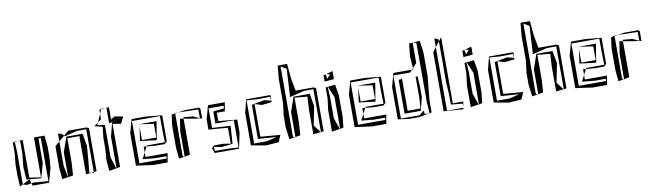

<svg xmlns="http://www.w3.org/2000/svg" viewBox="-40 -1269 6267 1847"><g transform="rotate(-10 3093.5 -345.5)"><path d="M123 -429V-303L110 -178L118 -54L261 -41L301 -184V-423H324V-2L181 -14L160 -10L167 14H327L366 -123L374 -230V-336L363 -440H260V-51L150 -67L149 -69V-436L99 -431ZM51 -427V-320L40 -212V-105L46 1L76 -14V-329L71 -429ZM76 -14 147 -51 160 -10 115 -2ZM71 -434V-435L99 -431L71 -429Z M738 -143 748 -272 727 -394H569L518 -250V-7L567 -15L575 -137V-377H700L692 -371V-377V-4L744 -9L726 -15ZM776 -447H596L549 -407L556 -399L675 -430L767 -431H769V-12L797 -15V-435ZM494 -360 449 -322V-104L459 2L517 -7L494 -120ZM494 -437 529 -428 549 -407 494 -360ZM744 -9 769 -12V-2ZM517 -7H518V-1Z M994 -598 996 -596V-450L1019 -453L1108 -481L1026 -453L991 -319V-10L1027 -17V-437L1108 -425L1141 -490L1059 -505L1021 -482V-602L983 -598ZM953 -441 881 -450 892 -476 851 -445 929 -427 917 -323V-214L909 -105L918 3L988 -10L953 -122ZM892 -476 926 -554V-501ZM926 -594V-554L944 -595ZM946 -601 983 -598 944 -595ZM988 -10H991V-1Z M1512 -181V-436L1357 -451H1216L1179 -319V-3L1343 20H1485L1490 -10L1491 -11H1490L1500 -69H1284V-113L1253 -53L1374 -41H1483V-19H1217L1216 -15V-432H1489V-301L1492 -176H1317L1312 -167L1397 -159H1487ZM1279 -236V-372L1259 -229L1419 -209L1422 -224L1427 -235H1423L1449 -390H1281V-389L1419 -369V-235H1283ZM1284 -170 1312 -167 1284 -113ZM1279 -389H1281L1279 -372Z M1638 -432 1603 -427 1589 -321V-104L1599 3L1650 -5L1638 -16ZM1656 -254V-6L1709 -16V-368L1675 -374ZM1873 -447H1737L1667 -436L1864 -431V-346L1870 -344H1864V-340L1870 -344L1885 -337V-435ZM1709 -368V-382L1798 -374L1792 -376V-378L1864 -346V-344L1819 -349ZM1638 -437H1633L1667 -436L1638 -432ZM1650 -5 1656 -6V-1ZM1792 -375V-376H1791Z M1929 -42 1946 9H2184L2216 -142V-270L2034 -287V-369H2112L2116 -395L2125 -400L2117 -399L2127 -455H1964L1957 -433L1947 -424H1955L1926 -324V-223L2114 -208V-53L2044 -64H1956ZM1949 -49V-50L2024 -36L2131 -48L2143 -222L1963 -233V-424H2109V-398L2034 -390V-391L2033 -390L2002 -386V-269H2182V-3L2077 -10H1955L1950 -12Z M2571 -447H2334L2302 -320V-3L2446 23L2570 14L2599 -53L2406 -69V-388L2475 -367L2571 -378ZM2563 -431 2570 -392 2504 -409 2379 -385V-52L2559 -39L2459 -15H2336V-437L2442 -429Z M2995 -447H2817L2794 -572L2781 -714H2689L2677 -580V-346L2662 -229V-113L2677 3L2730 -6L2715 -16V-701L2769 -669L2754 -395L2895 -430L2986 -431H2988V-12L3015 -15V-434ZM2967 -271 2945 -393H2787L2738 -250V-7L2787 -16L2795 -137V-382L2919 -370L2912 -252V-4L2986 -12L2930 -86ZM2730 -6 2738 -7V-1ZM2986 -12H2988V-3Z M3175 -320V-10L3208 -16L3219 -120V-333L3201 -437L3129 -429ZM3107 -427V-319L3093 -211V3L3172 -10L3133 -120V-330L3127 -429ZM3107 -545V-484L3199 -492V-570L3134 -552L3170 -544L3138 -506L3127 -550ZM3172 -10H3175V-1ZM3127 -552V-554L3134 -552H3127ZM3127 -434V-435L3129 -429H3127Z M3648 -181V-436L3493 -451H3352L3315 -319V-3L3479 20H3621L3626 -10L3627 -11H3626L3636 -69H3420V-113L3389 -53L3510 -41H3619V-19H3353L3352 -15V-432H3625V-301L3628 -176H3453L3448 -167L3533 -159H3623ZM3415 -236V-372L3395 -229L3555 -209L3558 -224L3563 -235H3559L3585 -390H3417V-389L3555 -369V-235H3419ZM3420 -170 3448 -167 3420 -113ZM3415 -389H3417L3415 -372Z M3997 -378H3845V-388L3835 -378H3816L3811 -377V-46H3969L4002 -174V-276ZM3977 -371V-170L3970 -69H3845V-378H3974ZM4069 -13V-130L4092 -364V-596L4076 -711L4012 -706L4041 -696V-121L4048 -9ZM4000 -45 3948 -6H3770L3768 -14V-427H3933L3955 -451H3773L3768 -433V-437L3762 -427H3766L3737 -319V-4L3849 11H3941L4035 -6L4000 -12ZM4006 -507V-706L3971 -704L3958 -580L3967 -464ZM3968 -451H3955L3967 -464ZM4049 -6V-4L4035 -6L4048 -9ZM4006 -709H4005L4012 -706H4006Z M4218 -14V-624L4185 -580V-4L4376 10L4378 -4H4220ZM4265 -55 4375 -45 4379 -41V-13L4387 -64H4285V-710L4257 -674V-269L4264 -162ZM4218 -709H4221L4257 -693V-674L4218 -624ZM4378 -4 4379 -13 4378 -4Z M4531 -320V-10L4564 -16L4575 -120V-333L4557 -437L4485 -429ZM4463 -427V-319L4449 -211V3L4528 -10L4489 -120V-330L4483 -429ZM4463 -545V-484L4555 -492V-570L4490 -552L4526 -544L4494 -506L4483 -550ZM4528 -10H4531V-1ZM4483 -552V-554L4490 -552H4483ZM4483 -434V-435L4485 -429H4483Z M4943 -447H4706L4674 -320V-3L4818 23L4942 14L4971 -53L4778 -69V-388L4847 -367L4943 -378ZM4935 -431 4942 -392 4876 -409 4751 -385V-52L4931 -39L4831 -15H4708V-437L4814 -429Z M5367 -447H5189L5166 -572L5153 -714H5061L5049 -580V-346L5034 -229V-113L5049 3L5102 -6L5087 -16V-701L5141 -669L5126 -395L5267 -430L5358 -431H5360V-12L5387 -15V-434ZM5339 -271 5317 -393H5159L5110 -250V-7L5159 -16L5167 -137V-382L5291 -370L5284 -252V-4L5358 -12L5302 -86ZM5102 -6 5110 -7V-1ZM5358 -12H5360V-3Z M5804 -181V-436L5649 -451H5508L5471 -319V-3L5635 20H5777L5782 -10L5783 -11H5782L5792 -69H5576V-113L5545 -53L5666 -41H5775V-19H5509L5508 -15V-432H5781V-301L5784 -176H5609L5604 -167L5689 -159H5779ZM5571 -236V-372L5551 -229L5711 -209L5714 -224L5719 -235H5715L5741 -390H5573V-389L5711 -369V-235H5575ZM5576 -170 5604 -167 5576 -113ZM5571 -389H5573L5571 -372Z M5930 -432 5895 -427 5881 -321V-104L5891 3L5942 -5L5930 -16ZM5948 -254V-6L6001 -16V-368L5967 -374ZM6165 -447H6029L5959 -436L6156 -431V-346L6162 -344H6156V-340L6162 -344L6177 -337V-435ZM6001 -368V-382L6090 -374L6084 -376V-378L6156 -346V-344L6111 -349ZM5930 -437H5925L5959 -436L5930 -432ZM5942 -5 5948 -6V-1ZM6084 -375V-376H6083Z"/></g></svg>

Font: Quebrada
Style: Regular
Weight: 400
Designer: deFharo
Foundry: deFharo
Version: Version 1.034 2012